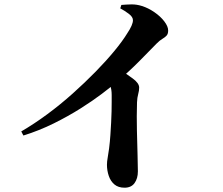

<svg xmlns="http://www.w3.org/2000/svg" viewBox="-20 -821 1040 894"><path d="M79 -209Q139 -244 200 -289Q261 -334 318 -385Q375 -436 424.5 -486.5Q474 -537 512 -583Q550 -629 572 -665Q599 -705 599 -727Q599 -742 580 -756.5Q561 -771 540 -782L545 -798Q567 -800 591.5 -800.5Q616 -801 641 -793Q670 -784 698.5 -764.5Q727 -745 745 -721.5Q763 -698 763 -679Q763 -663 755.5 -655Q748 -647 736 -640Q724 -633 710 -619Q677 -585 627.5 -535Q578 -485 517 -434Q495 -415 453.5 -383.5Q412 -352 355 -316Q298 -280 230.5 -246.5Q163 -213 89 -190ZM560 53Q531 53 513 38Q495 23 486.5 -2Q478 -27 478 -54Q478 -69 481.5 -87.5Q485 -106 488 -130Q492 -162 494 -192.5Q496 -223 497.5 -250.5Q499 -278 499.5 -302.5Q500 -327 500 -346.5Q500 -366 500 -379Q500 -405 493 -423Q486 -441 473 -461L527 -506Q567 -478 597.5 -456Q628 -434 628 -413Q628 -399 623.5 -383Q619 -367 618 -345Q616 -280 617.5 -214.5Q619 -149 620.5 -98.5Q622 -48 622 -23Q622 10 606.5 31.5Q591 53 560 53Z"/></svg>

Font: Noto Serif JP ExtraLight ExtraBold
Style: Regular
Weight: 800
Version: Version 2.003-H1;hotconv 1.1.1;makeotfexe 2.6.0